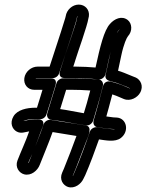

<svg xmlns="http://www.w3.org/2000/svg" viewBox="-20 -748 637 836"><path d="M136 -407V-408H137H210C223 -408 234 -418 237 -428C287 -579 312 -653 314 -668L316 -677V-678C316 -678 317 -678 317 -677L315 -668C314 -659 306 -632 292 -592C268 -524 259 -494 241 -437C239 -430 235 -408 262 -408H301C341 -408 376 -406 408 -402C422 -400 436 -412 439 -424C441 -431 444 -443 448 -464C467 -555 488 -606 494 -613C495 -614 501 -621 501 -620C480 -598 470 -563 459 -510C448 -458 441 -428 440 -423C434 -400 455 -395 474 -391C480 -390 501 -383 532 -370L545 -364L546 -363H545L531 -369C507 -380 485 -387 461 -393C452 -395 434 -394 428 -372C413 -311 401 -270 396 -252C390 -231 388 -227 387 -219C385 -206 393 -195 405 -194C422 -192 443 -188 462 -187L478 -186H479L478 -185L462 -186C434 -189 415 -192 403 -194C390 -196 375 -187 371 -174C354 -123 327 -50 305 1L298 17L297 18V17C310 -12 341 -96 354 -129C364 -155 385 -197 353 -202L200 -226C186 -228 173 -217 169 -205C156 -162 119 -76 106 -42L104 -38L103 -39C105 -44 111 -58 121 -79C134 -108 155 -170 166 -197C167 -200 179 -228 146 -228H145C122 -228 104 -227 88 -222C86 -221 83 -221 82 -221C94 -227 111 -229 127 -229H155C168 -229 179 -239 182 -249C194 -285 210 -338 222 -378C224 -385 228 -407 202 -407H137ZM469 -337C480 -333 493 -329 505 -323L519 -317C548 -305 579 -324 590 -344C607 -374 591 -401 572 -410L557 -416C528 -428 509 -436 494 -440C497 -453 502 -477 508 -506C519 -558 532 -584 537 -590C558 -613 555 -646 536 -661C510 -681 478 -666 459 -644C433 -616 416 -546 396 -454C371 -456 339 -458 308 -458H299C302 -467 306 -478 309 -489C318 -519 360 -635 365 -668L367 -677C371 -705 351 -728 323 -728C295 -728 270 -705 266 -677L264 -669C261 -658 239 -588 196 -458H144C116 -458 90 -436 86 -408C82 -380 101 -357 129 -357H165C157 -332 149 -303 141 -279H134C97 -279 56 -270 39 -242C21 -212 34 -185 53 -175C72 -165 88 -173 107 -176C94 -137 68 -81 56 -49C45 -20 63 5 85 11C116 19 144 -6 153 -30C166 -64 193 -127 209 -173L313 -156C303 -128 270 -41 258 -13L251 3C237 34 255 59 276 66C305 75 333 53 343 31L351 15C370 -28 396 -98 411 -141C440 -137 481 -128 506 -147C544 -176 532 -232 490 -236L473 -237C464 -238 453 -240 443 -241C449 -262 456 -287 469 -337ZM385 -221C398 -267 412 -308 428 -375C431 -388 423 -401 409 -402C369 -405 333 -407 301 -407H254C242 -407 229 -397 226 -386L186 -255C182 -242 188 -228 204 -226C259 -220 292 -211 355 -202C367 -200 380 -209 385 -221ZM242 -273 268 -357H293C317 -357 343 -356 373 -354C362 -310 354 -285 345 -255C302 -262 279 -268 242 -273Z"/></svg>

Font: AppleStorm
Style: CBoIta
Weight: 400
Foundry: Cannot Into Space Fonts
Version: Version 1.01